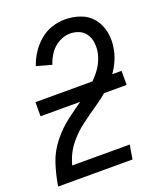

<svg xmlns="http://www.w3.org/2000/svg" viewBox="-141 -832 779 922"><g transform="rotate(-20 248.0 -371.5)"><path d="M-4 0V-1Q5 -56 22 -109.5Q39 -163 76 -210Q113 -257 160.5 -292.5Q208 -328 256.5 -361.5Q305 -395 345 -441.5Q385 -488 395 -542Q399 -566 396 -590Q393 -614 380 -633.5Q367 -653 345.5 -662Q324 -671 300 -671Q271 -671 243 -655.5Q215 -640 197 -614Q179 -588 170 -559L93 -580Q104 -613 123.5 -643Q143 -673 171 -697Q199 -721 232.5 -732Q266 -743 300 -743Q342 -743 380 -729Q418 -715 442 -684Q466 -653 473.5 -612.5Q481 -572 473 -530Q465 -484 439.5 -441Q414 -398 377.5 -364.5Q341 -331 300 -303Q259 -275 218.5 -245Q178 -215 146.5 -176.5Q115 -138 100 -92Q97 -82 94 -72H388L376 0ZM32 -346V-418H472V-346Z"/></g></svg>

Font: Iosevka SS08
Style: Italic
Weight: 400
Italic angle: -10°
Monospace: yes
Designer: Belleve Invis
Foundry: Belleve Invis
Version: 2.1.0; ttfautohint (v1.8.2)